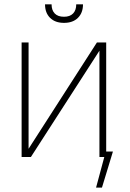

<svg xmlns="http://www.w3.org/2000/svg" viewBox="-20 -727 600 889"><path d="M428.7 -530.3H471.7V-25.4H502.9L452.1 141.6H424.8L462.9 0H440.4V-492.2L123 0H80.1V-530.3H112.3V-38.1ZM276.4 -621.1Q235.4 -621.1 211.9 -644.3Q188.5 -667.5 188.5 -707H218.8Q218.8 -679.7 233.4 -664.6Q248 -649.4 276.4 -649.4Q303.7 -649.4 318.4 -664.6Q333 -679.7 333 -707H364.3Q364.3 -667.5 340.8 -644.3Q317.4 -621.1 276.4 -621.1Z"/></svg>

Font: Pretendard JP Thin
Style: Regular
Weight: 100
Designer: Base glyphs from Inter by Rasmus Andersson; Hangeul glyphs from Noto Sans CJK(Source Han Sans) by Jang Soo-young and Kan
Foundry: Kil Hyung-jin
Version: Version 1.309